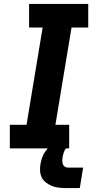

<svg xmlns="http://www.w3.org/2000/svg" viewBox="-20 -755 490 977"><path d="M30 0V-120H115L197 -615H128V-735H429V-615H344L262 -120H332V0ZM311 202Q293 202 275.5 199.5Q258 197 242.5 190.5Q227 184 213.5 173.5Q200 163 192.5 148Q185 133 184 115Q183 97 186 79Q189 63 194.5 47Q200 31 209.5 17Q219 3 232.5 -8.5Q246 -20 261.5 -27Q277 -34 293.5 -37Q310 -40 326 -40L320 0Q315 0 312.5 4Q310 8 308 12.5Q306 17 304.5 21Q303 25 302 29.5Q301 34 300 38Q299 42 298 46Q297 56 297 65Q297 74 300.5 82Q304 90 311.5 94Q319 98 328 98H403L386 202Z"/></svg>

Font: Iosevka Etoile Heavy Oblique
Style: Regular
Weight: 900
Italic angle: -9°
Designer: Belleve Invis
Foundry: Belleve Invis
Version: Version 15.5.2; ttfautohint (v1.8.4)